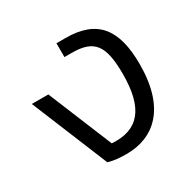

<svg xmlns="http://www.w3.org/2000/svg" viewBox="-128 -668 807 806"><g transform="rotate(-30 275.5 -265.0)"><path d="M242 -473H277C386 -473 419 -428 419 -288C419 -124 360 -51 233 -60L105 -371H25L177 -1C201 8 239 10 265 10C398 10 501 -76 501 -289C501 -459 439 -540 286 -540H242Z"/></g></svg>

Font: Kanit Light
Style: Regular
Weight: 300
Designer: Katatrad Team
Foundry: CadsonDemak
Version: Version 1.000;PS 001.000;hotconv 1.0.88;makeotf.lib2.5.64775